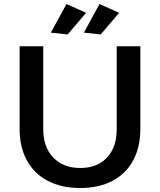

<svg xmlns="http://www.w3.org/2000/svg" viewBox="-20 -931 799 959"><path d="M196 -287Q196 -196 246 -144Q296 -92 381 -92Q465 -92 514 -143.5Q563 -195 563 -287V-700H681V-287Q681 -196 645 -129.5Q609 -63 541.5 -27.5Q474 8 381 8Q287 8 219 -27.5Q151 -63 114.5 -129.5Q78 -196 78 -287V-700H196ZM312 -911 410 -867 318 -759 234 -768ZM477 -911 575 -867 483 -759 399 -768Z"/></svg>

Font: Alexandria
Style: Regular
Weight: 400
Designer: Mohamed Gaber
Foundry: Kief Type Foundry
Version: Version 5.100